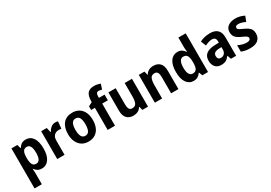

<svg xmlns="http://www.w3.org/2000/svg" viewBox="35 -1896 4614 3267"><g transform="rotate(-30 2342.5 -262.5)"><path d="M351 -557Q439 -557 489.5 -484Q540 -411 540 -274Q540 -136 487.5 -63Q435 10 350 10Q298 10 264.5 -11Q231 -32 210 -64H205Q207 -41 208.5 -17.5Q210 6 210 27V240H67V-547H183L203 -475H210Q233 -514 266 -535.5Q299 -557 351 -557ZM305 -440Q254 -440 232.5 -403Q211 -366 210 -289V-269Q210 -190 231 -149.5Q252 -109 305 -109Q394 -109 394 -274Q394 -440 305 -440Z M929 -557Q957 -557 984 -550L970 -410Q959 -413 945.5 -414.5Q932 -416 913 -416Q883 -416 855.5 -401.5Q828 -387 811 -356.5Q794 -326 795 -278V0H651V-547H761L781 -455H788Q809 -496 845.5 -526.5Q882 -557 929 -557Z M1509 -274Q1509 -189 1481 -125Q1453 -61 1398.5 -25.5Q1344 10 1264 10Q1189 10 1134.5 -25.5Q1080 -61 1050.5 -124.5Q1021 -188 1021 -274Q1021 -406 1084 -481.5Q1147 -557 1267 -557Q1338 -557 1393 -524Q1448 -491 1478.5 -428Q1509 -365 1509 -274ZM1167 -274Q1167 -192 1190.5 -147.5Q1214 -103 1266 -103Q1318 -103 1340.5 -147Q1363 -191 1363 -274Q1363 -357 1340 -400Q1317 -443 1265 -443Q1213 -443 1190 -400Q1167 -357 1167 -274Z M1897 -435H1786V0H1642V-435H1568V-507L1644 -546V-564Q1644 -669 1684.5 -717Q1725 -765 1812 -765Q1846 -765 1875 -759Q1904 -753 1935 -742L1903 -642Q1888 -646 1872 -649.5Q1856 -653 1838 -653Q1811 -653 1798.5 -633.5Q1786 -614 1786 -571V-547H1897Z M2435 -547V0H2324L2306 -70H2298Q2275 -29 2235 -9.5Q2195 10 2147 10Q2065 10 2018.5 -39.5Q1972 -89 1972 -190V-547H2115V-228Q2115 -169 2132.5 -139Q2150 -109 2189 -109Q2250 -109 2271 -153.5Q2292 -198 2292 -282V-547Z M2857 -557Q2939 -557 2985.5 -508.5Q3032 -460 3032 -358V0H2889V-320Q2889 -378 2871.5 -408Q2854 -438 2813 -438Q2755 -438 2733.5 -393.5Q2712 -349 2712 -259V0H2569V-547H2680L2698 -475H2705Q2753 -557 2857 -557Z M3329 10Q3243 10 3191.5 -63Q3140 -136 3140 -273Q3140 -411 3192 -484Q3244 -557 3331 -557Q3381 -557 3415 -535Q3449 -513 3472 -476H3477Q3474 -499 3472 -528Q3470 -557 3470 -580V-760H3614V0H3502L3476 -67H3470Q3447 -32 3414 -11Q3381 10 3329 10ZM3378 -106Q3431 -106 3453.5 -143Q3476 -180 3476 -256V-277Q3476 -357 3454.5 -397.5Q3433 -438 3376 -438Q3333 -438 3309.5 -395.5Q3286 -353 3286 -272Q3286 -189 3309.5 -147.5Q3333 -106 3378 -106Z M3972 -556Q4066 -556 4116 -507.5Q4166 -459 4166 -363V0H4064L4037 -74H4034Q4003 -30 3967 -10Q3931 10 3870 10Q3799 10 3758 -36Q3717 -82 3717 -161Q3717 -247 3773.5 -290.5Q3830 -334 3940 -338L4023 -341V-360Q4023 -407 4003.5 -427.5Q3984 -448 3947 -448Q3916 -448 3880.5 -437Q3845 -426 3809 -408L3768 -509Q3809 -531 3860.5 -543.5Q3912 -556 3972 -556ZM3973 -251Q3913 -248 3887.5 -227Q3862 -206 3862 -167Q3862 -132 3879.5 -115Q3897 -98 3926 -98Q3967 -98 3995 -126.5Q4023 -155 4023 -206V-253Z M4649 -161Q4649 -81 4597 -35.5Q4545 10 4441 10Q4390 10 4349 2.5Q4308 -5 4270 -22V-147Q4308 -127 4353 -115Q4398 -103 4434 -103Q4511 -103 4511 -151Q4511 -166 4502 -177.5Q4493 -189 4469.5 -202.5Q4446 -216 4402 -235Q4338 -263 4303.5 -300Q4269 -337 4269 -402Q4269 -476 4323.5 -516.5Q4378 -557 4469 -557Q4516 -557 4558 -546Q4600 -535 4642 -514L4602 -412Q4569 -429 4534 -439.5Q4499 -450 4470 -450Q4406 -450 4406 -409Q4406 -395 4415 -384.5Q4424 -374 4447 -361.5Q4470 -349 4513 -330Q4578 -301 4613.5 -264.5Q4649 -228 4649 -161Z"/></g></svg>

Font: Noto Sans Hebrew SemiCondensed
Style: Bold
Weight: 700
Width: 4
Designer: Monotype Design Team
Foundry: Monotype Imaging Inc.
Version: Version 2.004; ttfautohint (v1.8.4.7-5d5b)